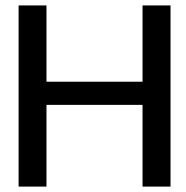

<svg xmlns="http://www.w3.org/2000/svg" viewBox="-20 -690 687 710"><path d="M610.6 -669.9H507.1V-387.8H151.9V-669.9H48.8V0H151.9V-302.2H507.1V0H610.6Z"/></svg>

Font: SaysetthaMai Thin
Style: Regular
Weight: 100
Designer: John M. Durdin
Foundry: Lao Script for Windows
Version: Version 1.101